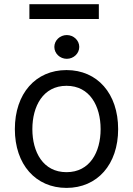

<svg xmlns="http://www.w3.org/2000/svg" viewBox="-20 -888 637 919"><path d="M298.3 11.4C446 11.4 545.5 -100.9 545.5 -269.9C545.5 -440.3 446 -552.6 298.3 -552.6C150.6 -552.6 51.1 -440.3 51.1 -269.9C51.1 -100.9 150.6 11.4 298.3 11.4ZM298.3 -63.9C186.1 -63.9 134.9 -160.5 134.9 -269.9C134.9 -379.3 186.1 -477.3 298.3 -477.3C410.5 -477.3 461.6 -379.3 461.6 -269.9C461.6 -160.5 410.5 -63.9 298.3 -63.9ZM453.1 -867.9H120.7V-796.9H453.1ZM299.7 -606.5C332.4 -606.5 359.4 -632.1 359.4 -663.4C359.4 -694.6 332.4 -720.2 299.7 -720.2C267 -720.2 240.1 -694.6 240.1 -663.4C240.1 -632.1 267 -606.5 299.7 -606.5Z"/></svg>

Font: Karasuma Gothic
Style: Regular
Weight: 400
Designer: Rasmus Andersson, Ryoko Nishizuka
Foundry: Genbu
Version: Version 1.00